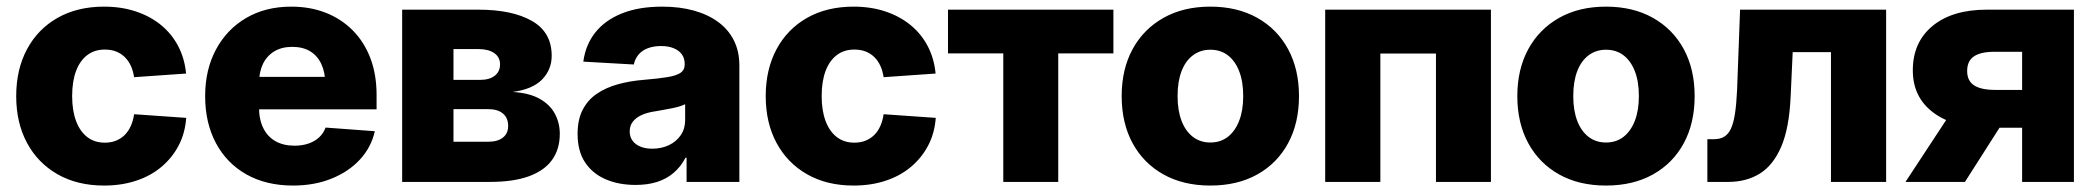

<svg xmlns="http://www.w3.org/2000/svg" viewBox="-20 -559 6444 590"><path d="M299.8 11.2Q217.8 11.2 157 -23.4Q96.2 -58.1 63 -119.9Q29.8 -181.6 29.8 -263.7Q29.8 -345.7 63 -407.7Q96.2 -469.7 157 -504.2Q217.8 -538.6 299.8 -538.6Q353 -538.6 397.2 -523.9Q441.4 -509.3 474.6 -482.2Q507.8 -455.1 527.6 -417.2Q547.4 -379.4 551.8 -333L392.1 -321.8Q389.2 -341.3 381.8 -357.2Q374.5 -373 363 -384Q351.6 -395 336.4 -400.9Q321.3 -406.7 302.2 -406.7Q270.5 -406.7 248 -389.6Q225.6 -372.6 213.6 -340.6Q201.7 -308.6 201.7 -263.7Q201.7 -219.7 213.6 -187.5Q225.6 -155.3 248 -137.9Q270.5 -120.6 302.2 -120.6Q321.3 -120.6 336.4 -126.7Q351.6 -132.8 363 -144Q374.5 -155.3 381.8 -171.6Q389.2 -188 392.1 -208L552.2 -196.8Q548.8 -149.9 529.1 -112.1Q509.3 -74.2 476.3 -46.4Q443.4 -18.6 398.4 -3.7Q353.5 11.2 299.8 11.2Z M880.4 11.2Q798.3 11.2 737.5 -22.9Q676.8 -57.1 643.6 -119.1Q610.4 -181.2 610.4 -263.7Q610.4 -344.7 643.6 -406.7Q676.8 -468.8 736.3 -503.7Q795.9 -538.6 875 -538.6Q933.1 -538.6 981 -519.8Q1028.8 -501 1064 -465.6Q1099.1 -430.2 1118.2 -380.1Q1137.2 -330.1 1137.2 -267.1V-223.1H667.5V-322.8H1057.6L979.5 -301.3Q979.5 -336.4 967.5 -362.1Q955.6 -387.7 933.1 -401.4Q910.6 -415 877.9 -415Q845.7 -415 822.8 -401.1Q799.8 -387.2 787.8 -362.1Q775.9 -336.9 775.9 -302.7V-230Q775.9 -191.9 789.1 -165.3Q802.2 -138.7 826.7 -125Q851.1 -111.3 884.8 -111.3Q908.7 -111.3 928 -117.9Q947.3 -124.5 960.7 -137Q974.1 -149.4 980.5 -167L1131.8 -155.8Q1120.6 -106 1085.9 -68.6Q1051.3 -31.2 998.5 -10Q945.8 11.2 880.4 11.2Z M1215.8 0V-529.3H1449.7Q1554.2 -529.3 1614.7 -494.6Q1675.3 -460 1675.3 -387.7Q1675.3 -345.2 1646 -314.9Q1616.7 -284.7 1555.2 -276.4Q1606.9 -273.4 1638.9 -255.1Q1670.9 -236.8 1685.5 -208.7Q1700.2 -180.7 1700.2 -147.9Q1700.2 -100.6 1676.5 -67.6Q1652.8 -34.7 1605.2 -17.3Q1557.6 0 1485.8 0ZM1373.5 -123.5H1481Q1509.3 -123.5 1525.4 -136.2Q1541.5 -148.9 1541.5 -171.9Q1541.5 -196.8 1525.4 -210.2Q1509.3 -223.6 1481 -223.6H1373.5ZM1373.5 -313.5H1454.6Q1483.9 -313.5 1500.2 -326.2Q1516.6 -338.9 1516.6 -361.3Q1516.6 -383.3 1498.8 -395.8Q1481 -408.2 1449.7 -408.2H1373.5Z M1933.1 9.3Q1881.3 9.3 1841.1 -8.1Q1800.8 -25.4 1777.8 -60.1Q1754.9 -94.7 1754.9 -147.5Q1754.9 -191.9 1770.8 -222.2Q1786.6 -252.4 1814.5 -271.2Q1842.3 -290 1878.7 -300Q1915 -310.1 1956.5 -313.5Q2002.9 -317.4 2031 -322Q2059.1 -326.7 2071.5 -335.4Q2084 -344.2 2084 -360.4V-362.8Q2084 -379.9 2075.2 -392.1Q2066.4 -404.3 2050 -410.9Q2033.7 -417.5 2011.2 -417.5Q1987.8 -417.5 1970.2 -410.6Q1952.6 -403.8 1941.9 -390.9Q1931.2 -377.9 1927.7 -360.8L1772.5 -369.6Q1779.3 -421.4 1809.3 -459.2Q1839.4 -497.1 1891.1 -517.8Q1942.9 -538.6 2015.1 -538.6Q2068.8 -538.6 2112.5 -526.4Q2156.2 -514.2 2187.5 -491Q2218.8 -467.8 2235.4 -434.3Q2252 -400.9 2252 -357.9V0H2089.8V-74.2H2086.4Q2071.8 -46.4 2050 -27.8Q2028.3 -9.3 1999.3 0Q1970.2 9.3 1933.1 9.3ZM1984.4 -102.1Q2012.7 -102.1 2035.6 -113Q2058.6 -124 2072 -143.8Q2085.4 -163.6 2085.4 -189.5V-238.8Q2078.6 -235.4 2068.6 -232.2Q2058.6 -229 2046.1 -226.6Q2033.7 -224.1 2020.3 -221.7Q2006.8 -219.2 1992.7 -216.8Q1969.2 -213.4 1951.9 -205.6Q1934.6 -197.8 1924.8 -185.3Q1915 -172.9 1915 -155.3Q1915 -138.2 1924.1 -126.2Q1933.1 -114.3 1948.5 -108.2Q1963.9 -102.1 1984.4 -102.1Z M2603 11.2Q2521 11.2 2460.2 -23.4Q2399.4 -58.1 2366.2 -119.9Q2333 -181.6 2333 -263.7Q2333 -345.7 2366.2 -407.7Q2399.4 -469.7 2460.2 -504.2Q2521 -538.6 2603 -538.6Q2656.2 -538.6 2700.4 -523.9Q2744.6 -509.3 2777.8 -482.2Q2811 -455.1 2830.8 -417.2Q2850.6 -379.4 2855 -333L2695.3 -321.8Q2692.4 -341.3 2685.1 -357.2Q2677.7 -373 2666.3 -384Q2654.8 -395 2639.6 -400.9Q2624.5 -406.7 2605.5 -406.7Q2573.7 -406.7 2551.3 -389.6Q2528.8 -372.6 2516.8 -340.6Q2504.9 -308.6 2504.9 -263.7Q2504.9 -219.7 2516.8 -187.5Q2528.8 -155.3 2551.3 -137.9Q2573.7 -120.6 2605.5 -120.6Q2624.5 -120.6 2639.6 -126.7Q2654.8 -132.8 2666.3 -144Q2677.7 -155.3 2685.1 -171.6Q2692.4 -188 2695.3 -208L2855.5 -196.8Q2852.1 -149.9 2832.3 -112.1Q2812.5 -74.2 2779.5 -46.4Q2746.6 -18.6 2701.7 -3.7Q2656.7 11.2 2603 11.2Z M3063 0V-395H2893.1V-529.3H3401.4V-395H3231.9V0Z M3699.2 11.2Q3616.7 11.2 3555.4 -22.9Q3494.1 -57.1 3460.4 -118.9Q3426.8 -180.7 3426.8 -263.7Q3426.8 -346.2 3460.4 -408Q3494.1 -469.7 3555.4 -504.2Q3616.7 -538.6 3699.2 -538.6Q3782.2 -538.6 3843.5 -504.2Q3904.8 -469.7 3938.2 -408Q3971.7 -346.2 3971.7 -263.7Q3971.7 -180.7 3938.2 -118.9Q3904.8 -57.1 3843.5 -22.9Q3782.2 11.2 3699.2 11.2ZM3699.2 -121.1Q3730.5 -121.1 3752.9 -138.4Q3775.4 -155.8 3787.8 -187.7Q3800.3 -219.7 3800.3 -263.7Q3800.3 -308.6 3787.8 -340.3Q3775.4 -372.1 3752.9 -389.2Q3730.5 -406.2 3699.2 -406.2Q3668.9 -406.2 3646 -389.2Q3623 -372.1 3610.8 -340.3Q3598.6 -308.6 3598.6 -263.7Q3598.6 -219.7 3610.8 -187.7Q3623 -155.8 3645.8 -138.4Q3668.5 -121.1 3699.2 -121.1Z M4561.5 -529.3V0H4392.6V-394.5H4221.7V0H4052.2V-529.3Z M4915 11.2Q4832.5 11.2 4771.2 -22.9Q4710 -57.1 4676.3 -118.9Q4642.6 -180.7 4642.6 -263.7Q4642.6 -346.2 4676.3 -408Q4710 -469.7 4771.2 -504.2Q4832.5 -538.6 4915 -538.6Q4998 -538.6 5059.3 -504.2Q5120.6 -469.7 5154.1 -408Q5187.5 -346.2 5187.5 -263.7Q5187.5 -180.7 5154.1 -118.9Q5120.6 -57.1 5059.3 -22.9Q4998 11.2 4915 11.2ZM4915 -121.1Q4946.3 -121.1 4968.8 -138.4Q4991.2 -155.8 5003.7 -187.7Q5016.1 -219.7 5016.1 -263.7Q5016.1 -308.6 5003.7 -340.3Q4991.2 -372.1 4968.8 -389.2Q4946.3 -406.2 4915 -406.2Q4884.8 -406.2 4861.8 -389.2Q4838.9 -372.1 4826.7 -340.3Q4814.5 -308.6 4814.5 -263.7Q4814.5 -219.7 4826.7 -187.7Q4838.9 -155.8 4861.6 -138.4Q4884.3 -121.1 4915 -121.1Z M5226.6 0V-131.3H5247.6Q5265.6 -131.3 5278.3 -138.9Q5291 -146.5 5299.1 -163.8Q5307.1 -181.2 5311.5 -210.2Q5315.9 -239.3 5317.9 -282.2L5327.1 -529.3H5775.9V0H5606.4V-398.9H5488.8L5482.4 -260.3Q5478 -165 5453.4 -107.9Q5428.7 -50.8 5387.5 -25.4Q5346.2 0 5291 0Z M6353 0H6193.8V-399.9H6109.4Q6066.4 -399.9 6045.7 -385.7Q6024.9 -371.6 6024.9 -340.8Q6024.9 -310.5 6046.4 -296.6Q6067.9 -282.7 6111.8 -282.7H6259.8V-166.5H6091.8Q5982.4 -166.5 5920.2 -213.6Q5857.9 -260.7 5857.9 -342.8Q5857.9 -429.2 5918.5 -479.2Q5979 -529.3 6085.4 -529.3H6353ZM6018.1 0H5835.4L5990.7 -236.3H6168.9Z"/></svg>

Font: Inter 24pt ExtraBold
Style: Regular
Weight: 800
Designer: Rasmus Andersson
Foundry: rsms
Version: Version 4.001;git-66647c0bb